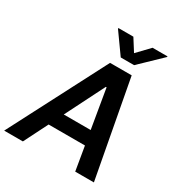

<svg xmlns="http://www.w3.org/2000/svg" viewBox="-236 -1101 1175 1251"><g transform="rotate(30 351.5 -475.5)"><path d="M546.5 -951 459.5 -860.1 402 -951H289.8L289.1 -946L398.4 -792.6H498.9L658.4 -946L659.1 -951ZM355.8 -727.3 -21 0H119.7L209.9 -179.3H483.3L513.5 0H654.1L518.5 -727.3ZM262.8 -285.2 410.2 -578.1H415.8L465.2 -285.2Z"/></g></svg>

Font: TID UI Semi Bold
Style: Italic
Weight: 600
Italic angle: -9.39999°
Designer: The TID Project Authors
Foundry: Bakken & Bæck
Version: Version 1.001;hotconv 1.0.109;makeotfexe 2.5.65596